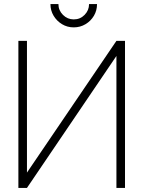

<svg xmlns="http://www.w3.org/2000/svg" viewBox="-20 -920 702 940"><path d="M112 0H70V-720H112V-75L550 -720H592V0H550V-646ZM341 -786Q309.5 -786 283.8 -801.5Q258 -817 242.5 -842.8Q227 -868.5 227 -900H266Q266 -869.5 288.2 -847.2Q310.5 -825 341 -825Q372.5 -825 394.2 -847.2Q416 -869.5 416 -900H455Q455 -868.5 439.8 -842.8Q424.5 -817 398.5 -801.5Q372.5 -786 341 -786Z"/></svg>

Font: Manrope Variable Light
Style: Regular
Weight: 200
Designer: Mikhail Sharanda
Foundry: Mikhail Sharanda
Version: Version 4.505